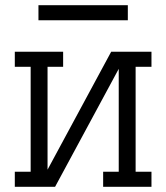

<svg xmlns="http://www.w3.org/2000/svg" viewBox="-20 -719 640 739"><path d="M37 0V-58H98V-462H37V-520H223V-462H163V-66L408 -520H563V-462H502V-58H563V0H377V-58H437V-454L192 0ZM128 -641V-699H472V-641Z"/></svg>

Font: Iosevka Etoile Light
Style: Regular
Weight: 300
Designer: Belleve Invis
Foundry: Belleve Invis
Version: Version 25.0.1; ttfautohint (v1.8.4)